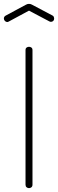

<svg xmlns="http://www.w3.org/2000/svg" viewBox="-49 -973 300 993"><path d="M101 0Q94 0 88.5 -4.5Q83 -9 83 -18V-714Q83 -723 88.5 -727Q94 -731 101 -731Q108 -731 113.5 -727Q119 -723 119 -714V-18Q119 -9 113.5 -4.5Q108 0 101 0ZM-11 -859Q-18 -859 -23.5 -864.5Q-29 -870 -29 -878Q-29 -882 -26.5 -886Q-24 -890 -20 -892L84 -948Q92 -953 101 -953Q110 -953 118 -948L222 -893Q227 -891 229 -886Q231 -881 231 -876Q231 -869 226 -864.5Q221 -860 214 -860Q212 -860 209.5 -861Q207 -862 205 -863L101 -918L-3 -862Q-5 -861 -7 -860Q-9 -859 -11 -859Z"/></svg>

Font: Dosis ExtraLight
Style: Regular
Weight: 250
Designer: EdgarTolentino, PabloImpallari, IginoMarini
Foundry: EdgarTolentino, PabloImpallari, IginoMarini
Version: Version 3.001; ttfautohint (v1.8.2)